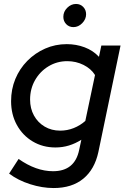

<svg xmlns="http://www.w3.org/2000/svg" viewBox="-20 -739 636 970"><path d="M251 211Q193 211 132 191.5Q71 172 26 138L74 64Q162 126 248 126Q358 126 380 18L391 -33Q361 -14 328.5 -4Q296 6 260 6Q196 6 145 -24.5Q94 -55 65 -108Q36 -161 36 -228Q36 -288 57.5 -340Q79 -392 118 -431.5Q157 -471 208 -493.5Q259 -516 317 -516Q365 -516 407.5 -500Q450 -484 480 -452L492 -509H589L477 29Q458 117 400.5 164Q343 211 251 211ZM284 -79Q320 -79 352.5 -92Q385 -105 411 -128L460 -360Q440 -392 402 -411Q364 -430 320 -430Q268 -430 225 -404Q182 -378 157 -334Q132 -290 132 -236Q132 -191 151.5 -155.5Q171 -120 205.5 -99.5Q240 -79 284 -79ZM351 -602Q329 -602 314.5 -617Q300 -632 300 -654Q300 -680 319.5 -699.5Q339 -719 364 -719Q386 -719 400.5 -704Q415 -689 415 -667Q415 -642 395.5 -622Q376 -602 351 -602Z"/></svg>

Font: Red Hat Display Medium
Style: Italic
Weight: 500
Italic angle: -12°
Designer: Pentagram, MCKL
Foundry: Pentagram, MCKL
Version: Version 1.023; ttfautohint (v1.8.3)